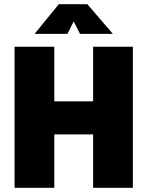

<svg xmlns="http://www.w3.org/2000/svg" viewBox="-20 -898 705 918"><path d="M49.7 0V-674.5H239.7V-413.6H425.2V-674.5H615.2V0H425.2V-255.4H239.7V0ZM145.4 -736.2 261.2 -878H397.6L519.4 -736.2H362.4L332.3 -795.6L302.4 -736.2Z"/></svg>

Font: TitilliumWeb ExtraLight
Style: Regular
Weight: 400
Designer: Mohamed Gaber, Accademia di Belle Arti di Urbino and others
Foundry: Kief Type Foundry, Accademia di Belle Arti di Urbino and others
Version: Version 3.000; ttfautohint (v1.8.2)